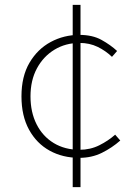

<svg xmlns="http://www.w3.org/2000/svg" viewBox="-20 -738 561 787"><path d="M305 -91Q237 -91 183.5 -120.5Q130 -150 99 -206.5Q68 -263 68 -343Q68 -425 101 -481Q134 -537 188 -566Q242 -595 305 -595Q359 -595 396 -574.5Q433 -554 460 -529L439 -505Q413 -530 380 -546Q347 -562 306 -562Q249 -562 203.5 -534.5Q158 -507 131.5 -458Q105 -409 105 -343Q105 -278 130 -228.5Q155 -179 200.5 -151.5Q246 -124 306 -124Q350 -124 387 -142.5Q424 -161 452 -186L473 -162Q439 -132 397.5 -111.5Q356 -91 305 -91ZM278 29V-718H310V29Z"/></svg>

Font: Noto Sans SC Thin
Style: Regular
Weight: 100
Designer: Ryoko NISHIZUKA 西塚涼子 (kana, bopomofo & ideographs); Paul D. Hunt (Latin, Greek & Cyrillic); Sandoll Communications 산돌커뮤니
Foundry: Adobe
Version: Version 2.004-H2;hotconv 1.0.118;makeotfexe 2.5.65603